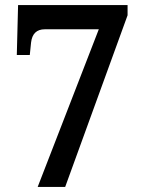

<svg xmlns="http://www.w3.org/2000/svg" viewBox="-20 -734 559 754"><path d="M128 0 368 -619H156Q108 -619 102 -567L97 -518H46L51 -714H481V-674L236 0Z"/></svg>

Font: Noto Serif Thai SemiCondensed SemiBold
Style: Regular
Weight: 600
Width: 4
Designer: Monotype Design Team
Foundry: Monotype Imaging Inc.
Version: Version 2.002; ttfautohint (v1.8.4.7-5d5b)